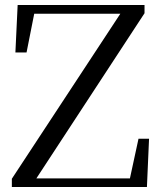

<svg xmlns="http://www.w3.org/2000/svg" viewBox="-20 -748 645 768"><path d="M27.4 0V-33L474.1 -712.5L465.7 -679.9V-693H278.1H91.1L121.5 -716.3L86.2 -538.1H41.6L50.6 -728H558.1V-695.1L112.4 -14.4L121.2 -50.6V-34.3H324.2H524.8L495.1 -13.2L534 -193H576.2L567.7 0Z"/></svg>

Font: Noto Serif KR
Style: Regular
Weight: 200
Designer: Ryoko NISHIZUKA 西塚涼子 (kana & ideographs); Frank Grießhammer (Latin, Greek & Cyrillic); Wenlong ZHANG 张文龙 (bopomofo); San
Foundry: Adobe
Version: Version 2.001;hotconv 1.1.0;makeotfexe 2.6.0